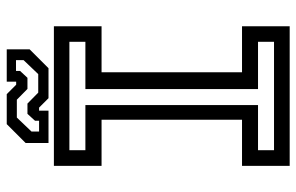

<svg xmlns="http://www.w3.org/2000/svg" viewBox="-175 -705 880 570"><g transform="rotate(-90 265.0 -420.0)"><path d="M57.5 0V-141.5H194.5V-558.5H57.5V-700H472V-558.5H335.5V-141.5H472V0ZM104 -46.5H426V-94H285.5V-606.5H426V-654H104V-606.5H238V-94H104ZM125.5 -716V-784L181.5 -840H270.5L298.5 -812H307.5V-840H403.5V-772L347.5 -716H258.5L230.5 -744H221.5V-716ZM159.5 -744H191.5V-756L212 -778.5H242.5L275 -746.5H330L371.5 -790V-812.5H339.5V-800.5L319 -778.5H286L254 -810H201L159.5 -766.5Z"/></g></svg>

Font: Tourney Thin Medium
Style: Regular
Weight: 500
Version: Version 1.015